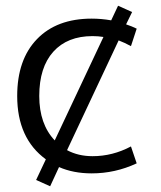

<svg xmlns="http://www.w3.org/2000/svg" viewBox="-20 -595 562 670"><path d="M368 -524 392 -575 441 -553 420 -510Q441 -503 457 -495L437 -434Q415 -446 394 -454L214 -71Q253 -50 303 -50Q373 -50 437 -84L457 -25Q382 10 300 10Q236 10 186 -12L155 55L106 33L140 -39Q40 -112 40 -260Q40 -387 109 -458.5Q178 -530 300 -530Q334 -530 368 -524ZM171 -105 341 -466Q323 -469 303 -469Q215 -469 166 -414.5Q117 -360 117 -260Q117 -162 171 -105Z"/></svg>

Font: Mplus 1p
Style: Regular
Weight: 400
Version: Version 1.061